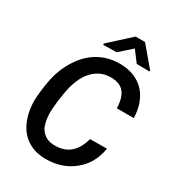

<svg xmlns="http://www.w3.org/2000/svg" viewBox="-215 -1037 1068 1172"><g transform="rotate(30 319.0 -451.0)"><path d="M458.5 -912.1H392.1L245.1 -778.3L245.6 -769.5L339.8 -771.5L424.3 -846.7L481.4 -771L571.8 -769.5V-777.8ZM463.9 -231C439 -136.2 383.8 -89.4 298.3 -89.4C295.4 -89.4 292.5 -89.4 289.1 -89.4C260.3 -90.3 236.8 -98.6 218.3 -114.3C199.7 -129.4 187 -149.9 180.7 -175.8C174.3 -201.2 171.4 -226.1 171.4 -250C171.4 -258.3 171.9 -267.1 172.4 -275.9L176.8 -325.7L186.5 -390.6C198.7 -466.3 222.7 -523.9 257.8 -563C293 -601.6 335.4 -621.1 385.7 -621.1C387.7 -621.1 390.1 -621.1 392.1 -621.1C469.7 -619.1 508.3 -577.1 511.7 -475.6H631.3C628.9 -551.3 606.9 -610.8 565.9 -654.3C524.4 -697.3 468.8 -719.2 397.9 -720.7C396 -720.7 394 -720.7 391.6 -720.7C284.7 -720.7 192.4 -670.4 129.9 -568.8C98.1 -518.1 77.6 -462.9 67.4 -403.8C57.1 -344.7 51.8 -297.9 51.8 -262.7C51.8 -256.3 51.8 -250.5 52.2 -245.1C54.7 -195.8 65.4 -151.4 84.5 -112.3C123 -33.7 192.9 7.8 283.2 9.8C285.6 9.8 287.6 9.8 290 9.8C365.2 9.8 430.2 -11.7 483.9 -55.2C538.1 -98.6 570.8 -157.7 583 -231.9Z"/></g></svg>

Font: Roboto Medium
Style: Italic
Weight: 500
Italic angle: -12°
Designer: Google
Version: Version 2.137; 2017